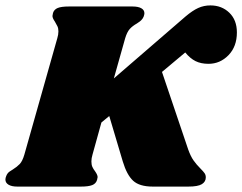

<svg xmlns="http://www.w3.org/2000/svg" viewBox="-46 -690 896 710"><path d="M830 -570Q830 -518 799 -486Q768 -454 725 -454Q697 -454 677 -464Q657 -474 639 -496L553 -424L650 -137Q659 -112 669.5 -97Q680 -82 695 -67Q706 -56 710.5 -49.5Q715 -43 715 -34Q715 -18 700.5 -9Q686 0 650 0H519Q470 0 446.5 -21.5Q423 -43 408 -93L358 -261L329 -237L296 -118Q292 -105 292 -93Q292 -81 295.5 -73Q299 -65 306 -56Q315 -43 315 -35Q315 -33 313 -25Q309 -11 295 -5.5Q281 0 253 0H18Q-3 0 -14.5 -7Q-26 -14 -26 -26Q-26 -32 -23 -39Q-19 -50 -10 -56Q-1 -62 1 -63Q17 -73 27 -83.5Q37 -94 44 -118L166 -549Q170 -562 170 -574Q170 -585 166.5 -592.5Q163 -600 157 -610Q148 -623 148 -631Q148 -634 150 -642Q154 -655 167.5 -660.5Q181 -666 209 -666H444Q465 -666 476.5 -659.5Q488 -653 488 -641Q488 -636 485 -628Q482 -621 476.5 -615.5Q471 -610 466.5 -607.5Q462 -605 460 -603Q444 -594 434 -583Q424 -572 417 -549L375 -400L640 -629Q666 -651 687 -660.5Q708 -670 732 -670Q774 -670 802 -643Q830 -616 830 -570Z"/></svg>

Font: Shrikhand
Style: Regular
Weight: 400
Italic angle: -14°
Version: Version 1.000;PS 1.000;hotconv 1.0.88;makeotf.lib2.5.647800